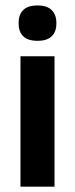

<svg xmlns="http://www.w3.org/2000/svg" viewBox="-20 -702 282 722"><path d="M185 0H57V-490.5H185ZM121 -548.5Q84.5 -548.5 67.2 -565.8Q50 -583 50 -613.5V-616Q50 -646.5 67.2 -664Q84.5 -681.5 121 -681.5Q157 -681.5 174.5 -664Q192 -646.5 192 -616V-613.5Q192 -582.5 174.5 -565.5Q157 -548.5 121 -548.5Z"/></svg>

Font: Anek Malayalam Medium SemiBold
Style: Regular
Weight: 600
Version: Version 1.003